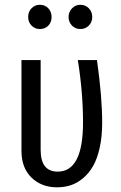

<svg xmlns="http://www.w3.org/2000/svg" viewBox="-20 -780 510 812"><path d="M99.1 -708Q99.1 -730 113.3 -744.9Q127.4 -759.8 148.9 -759.8Q170.4 -759.8 184.3 -744.9Q198.2 -730 198.2 -708Q198.2 -686 184.3 -671.6Q170.4 -657.2 148.9 -657.2Q127.4 -657.2 113.3 -671.9Q99.1 -686.5 99.1 -708ZM319.8 -759.8Q341.3 -759.8 355.7 -744.9Q370.1 -730 370.1 -708Q370.1 -686.5 355.7 -671.9Q341.3 -657.2 319.8 -657.2Q298.8 -657.2 284.4 -671.9Q270 -686.5 270 -708Q270 -729.5 284.4 -744.6Q298.8 -759.8 319.8 -759.8ZM390.1 -525.9Q412.1 -371.1 412.1 -261.2Q412.1 -202.1 401.6 -155Q391.1 -107.9 373.3 -77.1Q355.5 -46.4 330.8 -25.9Q306.2 -5.4 279.1 3.4Q252 12.2 221.2 12.2Q155.8 12.2 113.3 -28.8Q70.8 -69.8 70.8 -142.1V-525.9H151.9V-146Q151.9 -54.2 224.1 -54.2Q331.1 -54.2 331.1 -262.2Q331.1 -389.2 309.1 -525.9Z"/></svg>

Font: Fira Sans Compressed Book
Style: Regular
Weight: 350
Width: 1
Designer: Carrois Corporate & Edenspiekermann AG
Foundry: Carrois Corporate GbR & Edenspiekermann AG
Version: Version 4.203;PS 004.203;hotconv 1.0.88;makeotf.lib2.5.64775